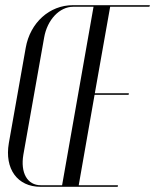

<svg xmlns="http://www.w3.org/2000/svg" viewBox="-20 -719 597 739"><path d="M14 -168C-3 -69 47 0 136 0H433L434 -6H283L344 -354H475L476 -360H345L404 -693H555L557 -699H260C171 -699 96 -632 79 -535ZM150 -575C162 -643 209 -693 262 -693H340L219 -6H137C85 -6 58 -54 70 -124Z"/></svg>

Font: Moniqa Ita Display
Style: Italic
Weight: 400
Italic angle: -10°
Designer: Rajesh Rajput
Foundry: Rajesh Rajput
Version: Version 1.000